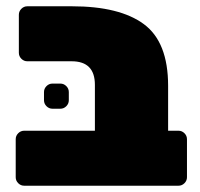

<svg xmlns="http://www.w3.org/2000/svg" viewBox="-20 -591 635 611"><path d="M199 -298V-272Q199 -261 191 -253Q183 -245 172 -245H147Q136 -245 128 -253Q120 -261 120 -272V-298Q120 -309 128 -317Q136 -325 147 -325H172Q183 -325 191 -317Q199 -309 199 -298ZM67 -571H209Q361 -571 438 -514Q515 -457 515 -318V-175H548Q559 -175 567 -167Q575 -159 575 -148V-27Q575 -16 567 -8Q559 0 548 0H57Q46 0 38 -8Q30 -16 30 -27V-148Q30 -159 38 -167Q46 -175 57 -175H282V-321Q282 -396 208 -396H67Q56 -396 48 -404Q40 -412 40 -423V-544Q40 -555 48 -563Q56 -571 67 -571Z"/></svg>

Font: Rubik One
Style: Regular
Weight: 400
Designer: Hubert and Fischer with Elvire Volk Leonovitch
Foundry: Hubert and Fischer with Elvire Volk Leonovitch
Version: Version 1.001